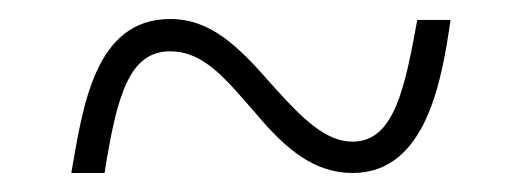

<svg xmlns="http://www.w3.org/2000/svg" viewBox="-20 -458 550 202"><path d="M55 -276H90C103 -358 116 -404 159 -404C195 -404 218 -374 248 -340C282 -299 312 -276 351 -276C429 -276 445 -375 454 -437H419C406 -366 395 -309 351 -309C323 -309 299 -332 266 -369C231 -409 202 -438 159 -438C79 -438 67 -344 55 -276Z"/></svg>

Font: Noto Serif Bengali SemiCondensed ExtraLight
Style: Regular
Weight: 200
Width: 4
Designer: Juan Bruce, Universal Thirst, Indian Type Foundry and the Monotype Design Team.
Foundry: Monotype Imaging Inc.
Version: Version 2.003